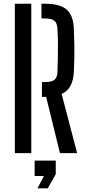

<svg xmlns="http://www.w3.org/2000/svg" viewBox="-20 -820 465 1028"><path d="M301 0 227 -301.5H204.5V-380.5H221.5Q257 -380.5 272 -393.2Q287 -406 287.5 -435.5Q289 -478 289.8 -514.5Q290.5 -551 290.2 -587.2Q290 -623.5 287.5 -666Q286 -696 271.5 -708.5Q257 -721 222 -721H202V-800H222Q302 -800 337.8 -768Q373.5 -736 375.5 -662.5Q377.5 -617.5 378 -581Q378.5 -544.5 378 -510.5Q377.5 -476.5 375.5 -439Q372.5 -344.5 310 -317L393 0ZM59.5 0V-800H147.5V0ZM180.5 188.5 215 122.5H165.5V40H278.5V112.5L235.5 188.5Z"/></svg>

Font: Big Shoulders Stencil Text Thin Medium
Style: Regular
Weight: 500
Version: Version 2.001